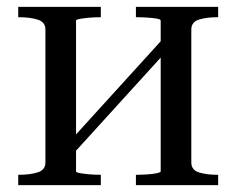

<svg xmlns="http://www.w3.org/2000/svg" viewBox="-20 -538 687 558"><path d="M112 -66V-452Q112 -474 89.5 -481Q67 -488 34 -488H33V-518H273V-488Q255 -488 238.5 -486.5Q222 -485 211.5 -483Q201 -481 201 -478V-40Q201 -37 211.5 -35Q222 -33 238.5 -31.5Q255 -30 273 -30V0H33V-30H34Q67 -30 89.5 -37Q112 -44 112 -66ZM447 -40V-478Q447 -482 435 -484Q423 -486 406 -487Q389 -488 375 -488V-518H614V-488H613Q580 -488 558 -481Q536 -474 536 -452V-66Q536 -44 558 -37Q580 -30 613 -30H614V0H375V-30Q389 -30 406 -31Q423 -32 435 -34.5Q447 -37 447 -40ZM201 -100 177 -121 447 -418 471 -397Z"/></svg>

Font: Roboto Serif 144pt
Style: Regular
Weight: 400
Version: Version 1.008